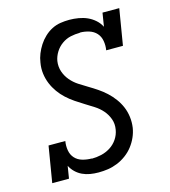

<svg xmlns="http://www.w3.org/2000/svg" viewBox="-111 -832 823 930"><g transform="rotate(-15 300.0 -367.5)"><path d="M269 8Q247 8 226.5 4.5Q206 1 188 -7.5Q170 -16 155.5 -30Q141 -44 132 -62L122 0H38L68 -181H152Q148 -157 152 -134Q156 -111 170.5 -95Q185 -79 207.5 -72.5Q230 -66 254 -66Q254 -66 254 -65.5Q254 -65 254 -65Q278 -65 302 -70.5Q326 -76 347.5 -89.5Q369 -103 383.5 -124.5Q398 -146 402 -171Q407 -199 398 -224Q389 -249 372 -268.5Q355 -288 333 -302Q311 -316 289 -329.5Q267 -343 245.5 -357.5Q224 -372 205 -389.5Q186 -407 171 -428Q156 -449 146 -473Q136 -497 132.5 -524Q129 -551 134 -579Q137 -601 145.5 -622Q154 -643 166.5 -662.5Q179 -682 196.5 -698.5Q214 -715 234.5 -725.5Q255 -736 277.5 -739.5Q300 -743 322 -743Q345 -743 368.5 -739Q392 -735 412 -726Q432 -717 449 -702Q466 -687 476 -667L487 -735H571L541 -554H457Q461 -577 457 -600.5Q453 -624 438.5 -640Q424 -656 401.5 -663Q379 -670 356 -670Q356 -670 355.5 -669.5Q355 -669 355 -669Q332 -669 309 -664Q286 -659 265.5 -644.5Q245 -630 232 -609Q219 -588 215 -565Q211 -537 219.5 -512Q228 -487 245 -467Q262 -447 283.5 -433Q305 -419 327 -406Q349 -393 370.5 -378.5Q392 -364 411 -346.5Q430 -329 445.5 -308Q461 -287 471 -263.5Q481 -240 484.5 -213Q488 -186 484 -158Q480 -134 470 -111.5Q460 -89 444.5 -69Q429 -49 408 -33.5Q387 -18 363.5 -8.5Q340 1 316.5 4.5Q293 8 269 8Z"/></g></svg>

Font: Iosevka Slab Extended
Style: Italic
Weight: 400
Width: 7
Italic angle: -9°
Monospace: yes
Designer: Belleve Invis
Foundry: Belleve Invis
Version: Version 11.1.0; ttfautohint (v1.8.3)